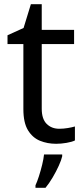

<svg xmlns="http://www.w3.org/2000/svg" viewBox="-20 -679 401 920"><path d="M264 -62Q284 -62 305 -65.5Q326 -69 339 -73V-6Q325 1 299 5.5Q273 10 249 10Q207 10 171.5 -4.5Q136 -19 114 -55Q92 -91 92 -156V-468H16V-510L93 -545L128 -659H180V-536H335V-468H180V-158Q180 -109 203.5 -85.5Q227 -62 264 -62ZM278 70Q274 88 261.5 115.5Q249 143 232.5 171Q216 199 198 221H150V209Q158 192 166.5 165.5Q175 139 182 110.5Q189 82 191 61H278Z"/></svg>

Font: Noto Sans Test
Style: Regular
Weight: 400
Version: Version 1.002; ttfautohint (v1.8.4.7-5d5b)